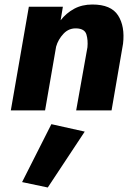

<svg xmlns="http://www.w3.org/2000/svg" viewBox="-20 -490 598 852"><path d="M368 -280 318 0H475L526 -296Q535 -373 504 -421.5Q473 -470 390 -470Q344 -470 309 -451Q274 -432 249 -400L259 -460H108L28 0H180L229 -283Q238 -315 262 -340.5Q286 -366 321 -364Q356 -362 363.5 -337Q371 -312 368 -280ZM208 61 78 318 192 342 356 94Z"/></svg>

Font: Jost* 700 Bold Italic
Style: Bold Italic
Weight: 700
Italic angle: -10°
Version: Version 3.200; ttfautohint (v0.97) -l 8 -r 50 -G 200 -x 14 -